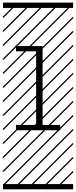

<svg xmlns="http://www.w3.org/2000/svg" viewBox="-23 -990 577 1453"><path d="M97.7 -4.4V-44.4H250.5V-601.6H97.7V-641.6H299.3V-44.4H432.6V-4.4ZM0 402.8H530.3V442.9H0ZM0 -970.2H530.3V-930.2H0ZM526.9 410.6 533.7 417.5 525.4 425.8 518.6 418.9ZM526.9 304.7 533.7 311.5 419.4 425.8 412.6 418.9ZM526.9 198.7 533.7 205.6 313.5 425.8 306.6 418.9ZM526.9 92.3 533.7 99.1 207.5 425.8 200.7 418.9ZM526.9 -13.2 533.7 -6.3 101.6 425.8 94.7 418.9ZM526.9 -119.1 533.7 -112.3 3.4 418 -3.4 411.1ZM526.9 -225.6 533.7 -218.8 3.4 311.5 -3.4 304.7ZM526.9 -331.5 533.7 -324.7 3.4 205.6 -3.4 198.7ZM526.9 -438 533.7 -431.2 3.4 99.1 -3.4 92.3ZM526.9 -543.5 533.7 -536.6 3.4 -6.3 -3.4 -13.2ZM526.9 -649.4 533.7 -642.6 3.4 -112.3 -3.4 -119.1ZM526.9 -755.9 533.7 -749 3.4 -218.8 -3.4 -225.6ZM526.9 -861.8 533.7 -855 3.4 -324.7 -3.4 -331.5ZM516.6 -958 523.4 -951.2 3.4 -431.2 -3.4 -438ZM411.1 -958 418 -951.2 3.4 -536.6 -3.4 -543.5ZM305.2 -958 312 -951.2 3.4 -642.6 -3.4 -649.4ZM198.7 -958 205.6 -951.2 3.4 -749 -3.4 -755.9ZM92.3 -958 99.1 -951.2 3.4 -855 -3.4 -861.8Z"/></svg>

Font: AzarMehrMSRS3
Style: Regular
Weight: 1
Designer: Amin Abedi
Version: Version 1.00